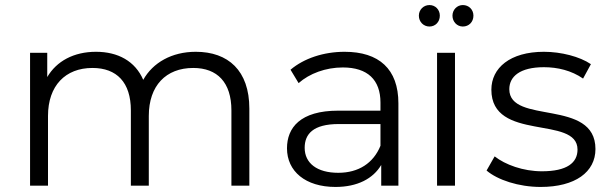

<svg xmlns="http://www.w3.org/2000/svg" viewBox="-20 -735 2409 760"><path d="M755 -530C660 -530 585 -487 547 -419C515 -493 447 -530 360 -530C272 -530 204 -493 167 -430V-526H99V0H170V-276C170 -396 239 -466 346 -466C442 -466 498 -409 498 -298V0H569V-276C569 -396 637 -466 745 -466C840 -466 896 -409 896 -298V0H967V-305C967 -456 883 -530 755 -530Z M1344 -530C1261 -530 1183 -504 1130 -459L1162 -406C1205 -444 1269 -468 1337 -468C1435 -468 1486 -419 1486 -329V-297H1319C1168 -297 1116 -229 1116 -148C1116 -57 1189 5 1308 5C1395 5 1457 -28 1489 -82V0H1557V-326C1557 -462 1480 -530 1344 -530ZM1319 -51C1235 -51 1186 -89 1186 -150C1186 -204 1219 -244 1321 -244H1486V-158C1458 -89 1399 -51 1319 -51Z M1680 -630C1703 -630 1721 -648 1721 -673C1721 -697 1703 -715 1680 -715C1656 -715 1638 -696 1638 -673C1638 -649 1656 -630 1680 -630ZM1812 -630C1836 -630 1854 -648 1854 -673C1854 -697 1836 -715 1812 -715C1789 -715 1771 -696 1771 -673C1771 -649 1789 -630 1812 -630ZM1710 0H1781V-526H1710Z M2120 5C2257 5 2337 -54 2337 -145C2337 -347 1996 -240 1996 -382C1996 -432 2038 -469 2133 -469C2187 -469 2242 -456 2288 -424L2319 -481C2275 -511 2201 -530 2133 -530C1999 -530 1925 -466 1925 -380C1925 -172 2266 -280 2266 -143C2266 -91 2225 -57 2125 -57C2051 -57 1980 -83 1938 -116L1906 -60C1949 -23 2033 5 2120 5Z"/></svg>

Font: Talent
Style: Regular
Weight: 400
Designer: Mike Powis
Version: Version 1.001;hotconv 1.0.109;makeotfexe 2.5.65596